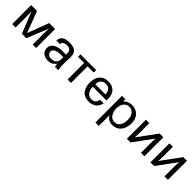

<svg xmlns="http://www.w3.org/2000/svg" viewBox="343 -1942 3571 3571"><g transform="rotate(45 2128.5 -156.5)"><path d="M710 -500H554L394 -78L235 -500H80V0H170V-340C170 -374 169 -396 166 -426L336 0H452L624 -426C621 -396 620 -374 620 -340V0H710Z M1190 -204C1190 -105 1142 -55 1044 -55C987 -55 944 -93 944 -143C944 -208 1019 -239 1137 -239C1159 -239 1170 -238 1190 -236ZM850 -140C850 -46 923 14 1037 14C1103 14 1140 -6 1195 -72C1196 -52 1198 -33 1206 0H1296C1287 -24 1277 -81 1280 -182L1284 -334C1287 -459 1220 -513 1082 -513C948 -513 878 -462 878 -365H972C972 -414 1014 -444 1080 -444C1151 -444 1190 -410 1190 -349V-303C1171 -306 1145 -308 1125 -308C951 -309 850 -251 850 -140Z M1538 0H1628V-435H1790V-500H1376V-435H1538Z M1870 -250C1870 -102 1939 14 2102 14C2229 14 2306 -55 2326 -160H2230C2224 -98 2181 -51 2110 -51C2015 -51 1964 -134 1964 -236H2325V-282C2325 -423 2245 -512 2102 -512C1945 -512 1870 -405 1870 -250ZM1964 -301C1964 -399 2024 -447 2102 -447C2206 -447 2231 -361 2231 -301Z M2559 -262C2559 -376 2621 -455 2710 -455C2795 -455 2861 -383 2861 -265C2861 -123 2803 -54 2707 -54C2624 -54 2559 -144 2559 -262ZM2559 -78C2600 -17 2654 13 2722 13C2863 13 2957 -92 2957 -271C2957 -419 2858 -513 2723 -513C2654 -513 2595 -488 2559 -439C2559 -460 2558 -491 2558 -500H2466C2468 -474 2469 -447 2469 -421V200H2559Z M3097 0H3194L3470 -377H3473C3468 -339 3467 -318 3467 -280V0H3557V-500H3460L3184 -124H3181C3186 -162 3187 -183 3187 -220V-500H3097Z M3717 0H3814L4090 -377H4093C4088 -339 4087 -318 4087 -280V0H4177V-500H4080L3804 -124H3801C3806 -162 3807 -183 3807 -220V-500H3717Z"/></g></svg>

Font: Perun
Style: Regular
Weight: 400
Foundry: Copyright (c) Stefan Peev, Context Ltd, 2016
Version: Version 1.089